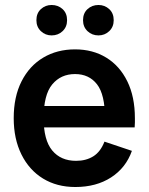

<svg xmlns="http://www.w3.org/2000/svg" viewBox="-20 -739 596 770"><path d="M282 11Q208 11 152.5 -23Q97 -57 66 -119.5Q35 -182 35 -265Q35 -351 66.5 -413Q98 -475 153.5 -508Q209 -541 281 -541Q352 -541 406 -508Q460 -475 490.5 -413Q521 -351 521 -265Q521 -256 521 -248Q521 -240 520 -228H117V-314H434L401 -265Q401 -360 369 -401Q337 -442 281 -442Q224 -442 189.5 -400.5Q155 -359 155 -265Q155 -177 189.5 -135.5Q224 -94 285 -94Q325 -94 354 -112Q383 -130 399 -171L509 -134Q485 -66 425.5 -27.5Q366 11 282 11ZM375 -597Q349 -597 331 -614Q313 -631 313 -658Q313 -686 331 -702.5Q349 -719 375 -719Q400 -719 418 -702.5Q436 -686 436 -658Q436 -631 418 -614Q400 -597 375 -597ZM187 -597Q162 -597 144 -614Q126 -631 126 -658Q126 -686 144 -702.5Q162 -719 187 -719Q213 -719 231 -702.5Q249 -686 249 -658Q249 -631 231 -614Q213 -597 187 -597Z"/></svg>

Font: Radio Canada Big Medium
Style: Regular
Weight: 500
Designer: Étienne Aubert Bonn
Foundry: Coppers and Brasses
Version: Version 1.001